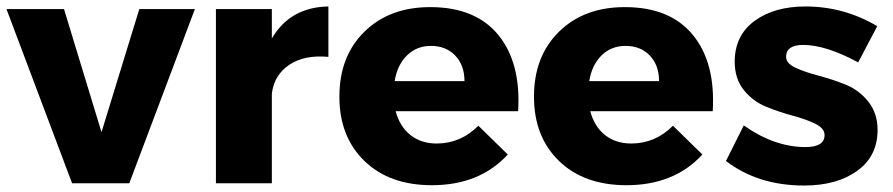

<svg xmlns="http://www.w3.org/2000/svg" viewBox="-25 -567 2763 594"><path d="M-5 -539H173L289 -158L406 -539H578L375 0H198Z M643 0V-539H816V-448Q873 -545 991 -547V-391Q917 -398 870 -366.5Q823 -335 816 -277V0Z M1025 -268Q1025 -393 1102.5 -469Q1180 -545 1306 -545Q1446 -545 1516.5 -459Q1587 -373 1578 -223H1199Q1212 -175 1245 -149Q1278 -123 1326 -123Q1400 -123 1455 -178L1546 -89Q1459 6 1311 6Q1180 6 1102.5 -69Q1025 -144 1025 -268ZM1196 -316H1412Q1412 -365 1383.5 -395Q1355 -425 1308 -425Q1264 -425 1234 -395.5Q1204 -366 1196 -316Z M1627 -268Q1627 -393 1704.5 -469Q1782 -545 1908 -545Q2048 -545 2118.5 -459Q2189 -373 2180 -223H1801Q1814 -175 1847 -149Q1880 -123 1928 -123Q2002 -123 2057 -178L2148 -89Q2061 6 1913 6Q1782 6 1704.5 -69Q1627 -144 1627 -268ZM1798 -316H2014Q2014 -365 1985.5 -395Q1957 -425 1910 -425Q1866 -425 1836 -395.5Q1806 -366 1798 -316Z M2221 -69 2276 -179Q2371 -112 2467 -112Q2526 -112 2526 -149Q2526 -170 2497.5 -184Q2469 -198 2428 -209Q2387 -220 2346 -236.5Q2305 -253 2276.5 -288Q2248 -323 2248 -376Q2248 -457 2309 -502Q2370 -547 2467 -547Q2586 -547 2689 -486L2630 -374Q2530 -428 2460 -428Q2407 -428 2407 -391Q2407 -371 2436 -357.5Q2465 -344 2507 -333Q2549 -322 2590.5 -305.5Q2632 -289 2661 -253Q2690 -217 2690 -165Q2690 -84 2627 -38.5Q2564 7 2463 7Q2320 7 2221 -69Z"/></svg>

Font: Trueno
Style: Bd
Weight: 700
Designer: Julieta Ulanovsky
Foundry: Julieta Ulanovsky
Version: Version 3.001b